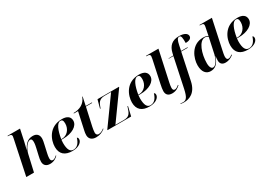

<svg xmlns="http://www.w3.org/2000/svg" viewBox="29 -1883 4554 3235"><g transform="rotate(-30 2306.0 -265.0)"><path d="M496 10C569 10 621 -25 653 -59L647 -67C621 -42 594 -23 569 -23C541 -23 527 -42 527 -78C527 -106 533 -139 541 -175L573 -318C581 -353 591 -397 591 -431C591 -496 557 -546 473 -546C374 -546 319 -486 273 -394H270C277 -421 296 -499 305 -539L352 -760H110L109 -750H127C168 -750 183 -738 183 -710C183 -701 180 -684 175 -665L35 0H185L258 -320C279 -410 347 -512 403 -512C436 -512 441 -480 441 -446C441 -408 429 -355 423 -329L396 -212C384 -161 379 -134 379 -98C379 -31 420 10 496 10Z M932 10C1065 10 1126 -57 1126 -107C1126 -132 1117 -143 1104 -147C1078 -61 1033 -1 955 -1C893 -1 858 -56 858 -187C858 -200 860 -233 862 -248H899C1070 -248 1197 -324 1197 -428C1197 -506 1139 -546 1041 -546C789 -546 705 -331 705 -197C705 -57 787 10 932 10ZM881 -258H864C889 -415 938 -533 1005 -533C1038 -533 1055 -514 1055 -454C1055 -343 977 -258 881 -258Z M1391 10C1464 10 1513 -11 1567 -53L1563 -62C1530 -36 1495 -16 1456 -16C1420 -16 1407 -41 1407 -71C1407 -101 1416 -149 1422 -178L1499 -526H1621L1622 -536H1501L1536 -701H1528C1487 -587 1389 -536 1266 -536L1264 -526H1346L1273 -191C1266 -161 1262 -135 1262 -103C1263 -31 1314 10 1391 10Z M1615 0H2075L2118 -181H2108L2088 -123C2062 -47 2030 -10 1937 -10H1775L2146 -526L2148 -536H1730L1686 -374H1696L1708 -405C1738 -495 1780 -526 1871 -526H1989L1617 -10Z M2431 10C2564 10 2625 -57 2625 -107C2625 -132 2616 -143 2603 -147C2577 -61 2532 -1 2454 -1C2392 -1 2357 -56 2357 -187C2357 -200 2359 -233 2361 -248H2398C2569 -248 2696 -324 2696 -428C2696 -506 2638 -546 2540 -546C2288 -546 2204 -331 2204 -197C2204 -57 2286 10 2431 10ZM2380 -258H2363C2388 -415 2437 -533 2504 -533C2537 -533 2554 -514 2554 -454C2554 -343 2476 -258 2380 -258Z M2874 10C2947 10 2998 -27 3030 -59L3024 -68C3001 -47 2971 -25 2944 -25C2915 -25 2905 -42 2904 -76C2904 -99 2911 -142 2918 -174L3045 -760H2805L2803 -750H2824C2862 -750 2877 -738 2877 -711C2877 -701 2874 -681 2870 -663L2777 -228C2766 -175 2758 -133 2758 -98C2758 -29 2795 10 2874 10Z M2965 240C3073 240 3201 192 3244 -9L3353 -526H3480L3482 -536H3356L3376 -632C3395 -725 3412 -760 3450 -760C3488 -760 3491 -708 3491 -613C3566 -613 3606 -639 3606 -683C3606 -732 3552 -770 3449 -770C3314 -770 3242 -703 3213 -577L3204 -536L3110 -532L3109 -526H3201L3081 43C3050 187 3019 230 2952 230C2937 230 2917 226 2906 223L2903 232C2916 236 2945 240 2965 240Z M3621 10C3703 10 3769 -33 3813 -168H3817C3813 -146 3810 -122 3810 -85C3810 -21 3850 10 3909 10C3978 10 4026 -18 4066 -50L4060 -59C4042 -44 4010 -23 3984 -23C3959 -23 3946 -43 3946 -82C3946 -110 3959 -173 3966 -203L4085 -760H3845L3843 -750H3860C3904 -750 3918 -740 3918 -713C3918 -701 3915 -684 3911 -665L3894 -582C3892 -570 3886 -541 3883 -524C3858 -539 3830 -546 3786 -546C3557 -546 3475 -319 3475 -186C3475 -56 3534 10 3621 10ZM3686 -24C3655 -24 3628 -58 3628 -140C3628 -322 3702 -533 3816 -533C3841 -533 3864 -523 3879 -510L3813 -203C3797 -130 3746 -24 3686 -24Z M4347 10C4480 10 4541 -57 4541 -107C4541 -132 4532 -143 4519 -147C4493 -61 4448 -1 4370 -1C4308 -1 4273 -56 4273 -187C4273 -200 4275 -233 4277 -248H4314C4485 -248 4612 -324 4612 -428C4612 -506 4554 -546 4456 -546C4204 -546 4120 -331 4120 -197C4120 -57 4202 10 4347 10ZM4296 -258H4279C4304 -415 4353 -533 4420 -533C4453 -533 4470 -514 4470 -454C4470 -343 4392 -258 4296 -258Z"/></g></svg>

Font: Noto Serif Display
Style: Bold Italic
Weight: 700
Italic angle: -12°
Designer: Monotype Design Team
Foundry: Monotype Imaging Inc.
Version: Version 2.009